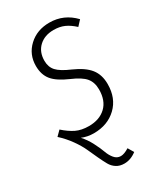

<svg xmlns="http://www.w3.org/2000/svg" viewBox="-188 -606 755 883"><g transform="rotate(-30 189.5 -165.0)"><path d="M227.1 -493.2Q179.2 -493.2 149.7 -465.6Q120.1 -438 120.1 -391.1Q120.1 -357.9 139.4 -336.7Q158.7 -315.4 209 -293.9Q267.6 -268.1 293.2 -235.6Q318.8 -203.1 318.8 -153.8Q318.8 -78.6 271.7 -33.7Q224.6 11.2 150.9 11.2Q117.7 11.2 87.9 -1Q109.9 22.5 126.5 54.7Q143.1 86.9 150.9 109.1Q158.7 131.3 172.4 147.7Q186 164.1 206.1 164.1Q224.1 164.1 250 147.9L268.1 178.2Q237.3 202.1 203.1 202.1Q178.7 202.1 161.4 190.9Q144 179.7 133.8 161.4Q123.5 143.1 111.1 116.5Q98.6 89.8 86.4 62.5Q74.2 35.2 50.8 2.2Q27.3 -30.8 -2.9 -58.1L22 -83Q52.7 -55.7 80.8 -42.2Q108.9 -28.8 147.9 -28.8Q204.6 -28.8 238.3 -60.8Q272 -92.8 272 -151.9Q272 -189.5 252.4 -213.4Q232.9 -237.3 180.2 -259.8Q121.6 -285.2 97.9 -314.7Q74.2 -344.2 74.2 -390.1Q74.2 -451.2 117.7 -491.7Q161.1 -532.2 227.1 -532.2Q303.7 -532.2 357.9 -475.1L333 -448.2Q307.6 -471.7 283.2 -482.4Q258.8 -493.2 227.1 -493.2Z"/></g></svg>

Font: Fira Sans Compressed ExtraLight
Style: Italic
Weight: 250
Width: 3
Italic angle: -8°
Designer: Carrois Corporate & Edenspiekermann AG
Foundry: Carrois Corporate GbR & Edenspiekermann AG
Version: Version 4.203;PS 004.203;hotconv 1.0.88;makeotf.lib2.5.64775